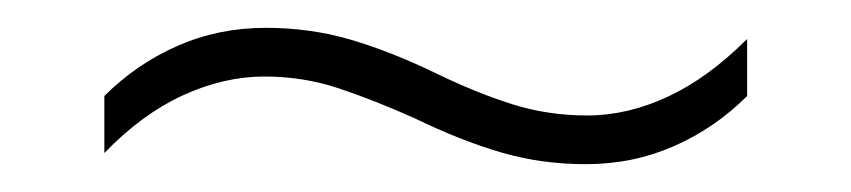

<svg xmlns="http://www.w3.org/2000/svg" viewBox="-20 -412 612 138"><path d="M278 -327Q249 -340 223.5 -348.5Q198 -357 170 -357Q141 -357 111.5 -343.5Q82 -330 55 -302V-343Q78 -366 107.5 -379Q137 -392 171 -392Q203 -392 232 -383.5Q261 -375 294 -359Q323 -345 348.5 -337Q374 -329 402 -329Q431 -329 460 -342.5Q489 -356 517 -384V-343Q494 -320 464.5 -307Q435 -294 401 -294Q369 -294 340 -302.5Q311 -311 278 -327Z"/></svg>

Font: Noto Sans Kannada ExtraLight
Style: Regular
Weight: 200
Designer: Jelle Bosma - Monotype Design Team
Foundry: Monotype Imaging Inc.
Version: Version 2.005; ttfautohint (v1.8.4.7-5d5b)